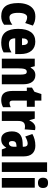

<svg xmlns="http://www.w3.org/2000/svg" viewBox="1178 -2060 826 3223"><g transform="rotate(90 1591.5 -449.0)"><path d="M254 -56Q142 -56 87 -124.5Q32 -193 32 -340Q32 -421 55.5 -486.5Q79 -552 128.5 -590.5Q178 -629 257 -629Q303 -629 340 -618.5Q377 -608 410 -587L367 -458Q318 -491 268 -491Q235 -491 215.5 -452Q196 -413 196 -340Q196 -194 272 -194Q335 -194 396 -243V-105Q337 -56 254 -56Z M679 -628Q778 -628 833 -563Q888 -498 888 -376V-291H624Q624 -236 647 -210.5Q670 -185 718 -185Q756 -185 789 -195Q822 -205 860 -228V-96Q824 -75 783 -65.5Q742 -56 694 -56Q574 -56 519.5 -129Q465 -202 465 -340Q465 -479 519 -553.5Q573 -628 679 -628ZM683 -503Q658 -503 641 -481Q624 -459 624 -405H738Q738 -458 723 -480.5Q708 -503 683 -503Z M1243 -629Q1315 -629 1355 -576Q1395 -523 1395 -426V-66H1233V-374Q1233 -429 1224 -457Q1215 -485 1185 -485Q1151 -485 1139 -449Q1127 -413 1127 -319V-66H965V-619H1092L1110 -551H1119Q1157 -629 1243 -629Z M1709 -196Q1724 -196 1742 -201Q1760 -206 1780 -215V-87Q1753 -72 1723.5 -64Q1694 -56 1660 -56Q1578 -56 1542.5 -103.5Q1507 -151 1507 -248V-486H1451V-572L1521 -614L1559 -730H1669V-619H1773V-486H1669V-250Q1669 -196 1709 -196Z M2120 -629Q2130 -629 2140 -628Q2150 -627 2165 -623L2152 -449Q2133 -455 2102 -455Q2054 -455 2032.5 -426.5Q2011 -398 2011 -344V-66H1849V-619H1973L1996 -531H2004Q2014 -554 2030.5 -576.5Q2047 -599 2070 -614Q2093 -629 2120 -629Z M2427 -629Q2510 -629 2558 -579.5Q2606 -530 2606 -429V-66H2489L2462 -139H2459Q2432 -97 2400.5 -76.5Q2369 -56 2317 -56Q2270 -56 2241 -82Q2212 -108 2199 -149Q2186 -190 2186 -235Q2186 -324 2233.5 -367.5Q2281 -411 2372 -415L2444 -418V-432Q2444 -500 2391 -500Q2344 -500 2272 -459L2230 -579Q2271 -603 2320.5 -616Q2370 -629 2427 -629ZM2414 -311Q2348 -308 2348 -242Q2348 -185 2387 -185Q2411 -185 2427.5 -207Q2444 -229 2444 -264V-313Z M2867 -66H2705V-826H2867Z M3050 -842Q3095 -842 3115.5 -820.5Q3136 -799 3136 -757Q3136 -673 3050 -673Q2964 -673 2964 -757Q2964 -800 2984.5 -821Q3005 -842 3050 -842ZM3131 -619V-66H2969V-619Z"/></g></svg>

Font: Noto Sans Malayalam UI ExtraCondensed Black
Style: Regular
Weight: 900
Width: 2
Designer: Jelle Bosma - Monotype Design Team
Foundry: Monotype Imaging Inc.
Version: Version 2.104; ttfautohint (v1.8.4.7-5d5b)